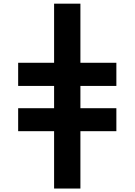

<svg xmlns="http://www.w3.org/2000/svg" viewBox="-20 -830 749 1069"><path d="M81.1 -99.6V-227.5H281.2V-351.6H81.1V-480.5H281.2V-809.6H427.7V-480.5H627.9V-351.6H427.7V-227.5H627.9V-99.6H427.7V219.7H281.2V-99.6Z"/></svg>

Font: GenEi M Gothic v2 Heavy
Style: Regular
Weight: 800
Version: Version 2.0